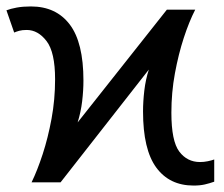

<svg xmlns="http://www.w3.org/2000/svg" viewBox="-25 -566 695 596"><path d="M73 0Q91 -37 107.5 -87.5Q124 -138 135 -197.5Q146 -257 146 -320Q146 -404 119.5 -438.5Q93 -473 58 -473Q44 -473 35 -470.5Q26 -468 19 -465L-5 -534Q8 -539 27 -542.5Q46 -546 71 -546Q149 -546 191.5 -490Q234 -434 234 -316Q234 -285 230 -251.5Q226 -218 216 -186L493 -536H581Q562 -499 545.5 -448.5Q529 -398 518 -338.5Q507 -279 507 -216Q507 -128 531.5 -95.5Q556 -63 596 -63Q608 -63 620 -65.5Q632 -68 640 -71V-2Q626 3 611 6.5Q596 10 576 10Q501 10 460 -46Q419 -102 419 -220Q419 -251 423 -285Q427 -319 437 -350L163 0Z"/></svg>

Font: Apis
Style: Regular
Weight: 400
Designer: Monotype Design Team
Foundry: Monotype Imaging Inc.
Version: Version 2.000; build 0001